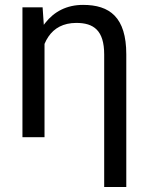

<svg xmlns="http://www.w3.org/2000/svg" viewBox="-20 -558 606 781"><path d="M153.3 -528.3H71.3V0H161.1V-379.4C165.5 -390.1 170.9 -399.9 176.8 -408.7C200.2 -443.4 237.3 -464.8 290.5 -464.8C360.8 -464.8 403.8 -434.6 403.8 -336.4V202.6H493.7V-336.9C493.7 -487.8 426.3 -538.1 317.9 -538.1C251 -538.1 200.2 -510.7 164.1 -464.8C162.1 -462.4 160.2 -459.5 158.2 -457Z"/></svg>

Font: Bert Sans
Style: Regular
Weight: 400
Designer: Christian Robertson (Google), Cristiano Sobral
Foundry: Google, Cristiano Sobral
Version: Version 3.101